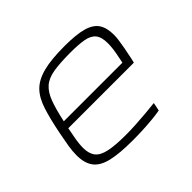

<svg xmlns="http://www.w3.org/2000/svg" viewBox="-121 -694 878 878"><g transform="rotate(-45 317.5 -255.0)"><path d="M293 8Q207 8 157 -4Q107 -16 85 -45.5Q63 -75 63 -126Q63 -152 68 -183Q73 -214 81 -254Q96 -329 112.5 -380.5Q129 -432 158 -461.5Q187 -491 239 -504.5Q291 -518 377 -518Q453 -518 495.5 -506Q538 -494 556 -467Q574 -440 574 -394Q574 -381 571.5 -361.5Q569 -342 564 -315.5Q559 -289 552 -256L548 -240H124Q117 -206 112.5 -178.5Q108 -151 108 -129Q108 -92 124.5 -70.5Q141 -49 181 -40.5Q221 -32 288 -32Q319 -32 353.5 -34Q388 -36 422.5 -39Q457 -42 482 -45L474 -5Q453 -1 422.5 2Q392 5 358.5 6.5Q325 8 293 8ZM132 -277H511L515 -297Q522 -330 524.5 -349.5Q527 -369 527 -387Q527 -427 511 -446.5Q495 -466 461.5 -472Q428 -478 376 -478Q308 -478 266 -471Q224 -464 200 -443Q176 -422 161 -382.5Q146 -343 132 -277Z"/></g></svg>

Font: Saira Expanded ExtraLight
Style: Italic
Weight: 250
Width: 7
Italic angle: -12°
Designer: Hector Gatti with collaboration of the Omnibus-Type team
Foundry: Omnibus-Type
Version: Version 1.101